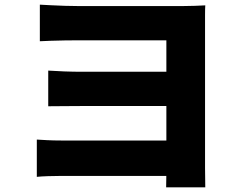

<svg xmlns="http://www.w3.org/2000/svg" viewBox="-20 -760 1040 824"><path d="M151 -740Q170 -739 198.5 -737.5Q227 -736 258.5 -735Q290 -734 316 -734Q346 -734 383.5 -734Q421 -734 462.5 -734Q504 -734 546.5 -734Q589 -734 629.5 -734Q670 -734 704.5 -734Q739 -734 765 -734Q788 -734 816.5 -735Q845 -736 861 -737Q860 -724 860 -695.5Q860 -667 860 -644Q860 -631 860 -588Q860 -545 860 -484.5Q860 -424 860 -356.5Q860 -289 860 -225Q860 -161 860 -111.5Q860 -62 860 -39Q860 -23 860.5 2.5Q861 28 861 44H693Q693 32 693.5 13.5Q694 -5 694 -24Q694 -43 694 -55Q694 -86 694 -134Q694 -182 694 -238.5Q694 -295 694 -351.5Q694 -408 694 -457.5Q694 -507 694 -541.5Q694 -576 694 -587Q681 -587 656 -587Q631 -587 599 -587Q567 -587 530 -587Q493 -587 455 -587Q417 -587 381.5 -587Q346 -587 316 -587Q290 -587 258 -586.5Q226 -586 197.5 -585Q169 -584 151 -583ZM187 -457Q216 -455 255.5 -453.5Q295 -452 332 -452Q348 -452 383.5 -452Q419 -452 465.5 -452Q512 -452 561.5 -452Q611 -452 655.5 -452Q700 -452 730.5 -452Q761 -452 769 -452V-305Q761 -305 730 -305Q699 -305 655 -305Q611 -305 561.5 -305Q512 -305 465.5 -305Q419 -305 383.5 -305Q348 -305 332 -305Q295 -305 252.5 -304.5Q210 -304 187 -304ZM138 -161Q154 -160 181.5 -158.5Q209 -157 243 -157Q263 -157 305.5 -157Q348 -157 403 -157Q458 -157 516.5 -157Q575 -157 628 -157Q681 -157 719 -157Q757 -157 770 -157V-5Q752 -5 712 -5Q672 -5 619 -5Q566 -5 509 -5Q452 -5 398.5 -5Q345 -5 303.5 -5Q262 -5 242 -5Q217 -5 186 -4Q155 -3 138 -1Z"/></svg>

Font: Noto Sans JP Thin Black
Style: Regular
Weight: 900
Version: Version 2.004-H2;hotconv 1.0.118;makeotfexe 2.5.65603